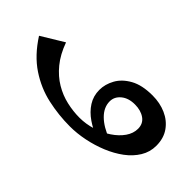

<svg xmlns="http://www.w3.org/2000/svg" viewBox="-43 -723 1030 1030"><g transform="rotate(45 472.5 -208.0)"><path d="M488.5 7Q402.8 7 318.6 -11.5Q234.5 -30 160.1 -79.5Q85.8 -129 27.5 -220L155 -297.5Q179.5 -229.5 216.9 -184Q254.2 -138.5 299.4 -111.8Q344.5 -85 393.9 -73.8Q443.2 -62.5 491.5 -62.5Q540.5 -62.5 587.9 -77.4Q635.2 -92.2 673.2 -117.8Q711.2 -143.2 733.8 -175.6Q756.2 -208 756.2 -242.8Q756.2 -281.8 726.6 -302.6Q697 -323.5 651.8 -323.5Q603.5 -323.5 573.9 -299Q544.2 -274.5 544.2 -239.2Q544.2 -194 582.1 -156.5Q620 -119 687 -94.5L638.5 -49.5Q588.2 -69 548.4 -96.2Q508.5 -123.5 485 -160.4Q461.5 -197.2 461.5 -243.5Q461.5 -286.5 484.4 -328Q507.2 -369.5 556.5 -397Q605.8 -424.5 684.8 -424.5Q741.2 -424.5 787.6 -404Q834 -383.5 862 -344Q890 -304.5 890 -247.5Q890 -200.2 865.5 -160.2Q841 -120.2 799.8 -89.5Q758.5 -58.8 706.1 -37.2Q653.8 -15.8 597.6 -4.4Q541.5 7 488.5 7Z"/></g></svg>

Font: Marhey Light
Style: Regular
Weight: 300
Designer: Nur Syamsi & Bustanul Arifin
Foundry: Namelatype
Version: Version 1.000